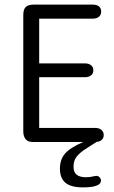

<svg xmlns="http://www.w3.org/2000/svg" viewBox="-20 -616 496 833"><path d="M150 -535H382Q400 -535 409.5 -543.5Q419 -552 419 -566Q419 -580 409.5 -588Q400 -596 382 -596H127Q102 -596 91.5 -585.5Q81 -575 81 -550V-46Q81 -26 90.5 -13Q100 0 122 0H393Q410 0 420 -8Q430 -16 430 -30Q430 -44 420 -52.5Q410 -61 393 -61H150V-281H348Q365 -281 375 -289Q385 -297 385 -311Q385 -325 375 -333Q365 -341 348 -341H150ZM400 -1 341 0Q284 25 262 50.5Q240 76 240 116Q240 157 264 177Q288 197 340 197Q379 197 398.5 189.5Q418 182 418 168Q418 159 412 153Q406 147 398 147Q396 147 394.5 147.5Q393 148 391 148Q378 151 370 152Q362 153 354 153Q326 153 312.5 142Q299 131 299 107Q299 80 313.5 62.5Q328 45 351 30.5Q374 16 400 -1Z"/></svg>

Font: Beiruti
Style: Regular
Weight: 400
Designer: Arlette Boutros
Foundry: Boutros
Version: Version 1.41